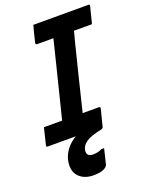

<svg xmlns="http://www.w3.org/2000/svg" viewBox="-172 -788 877 1127"><g transform="rotate(-20 266.5 -224.5)"><path d="M359 0H358L359 1Q358 5 355 8.5Q352 12 344 14Q279 27 249.5 46.5Q220 66 215 95Q209 135 251 135Q266 135 280 132Q294 129 307 122H324Q322 131 319.5 140.5Q317 150 313 167.5Q309 185 301 217Q297 231 275 241Q253 251 212 251Q154 251 121 216Q88 181 101 117Q109 81 133 50.5Q157 20 192 0H17Q5 0 9 -11Q15 -37 21.5 -62.5Q28 -88 34 -114H148Q151 -128 155 -144Q159 -160 162 -171Q188 -274 213.5 -378Q239 -482 265 -586H163Q158 -586 156 -589.5Q154 -593 155 -597Q161 -623 167.5 -648.5Q174 -674 181 -700H524Q536 -700 532 -689Q525 -663 519 -637.5Q513 -612 506 -586H393Q391 -573 387 -559.5Q383 -546 380 -535Q354 -430 327.5 -324.5Q301 -219 276 -114H377Q382 -114 384.5 -110.5Q387 -107 385 -103Q378 -77 372 -51.5Q366 -26 359 0Z"/></g></svg>

Font: Recursive Sn Lnr St SmB
Style: Italic
Weight: 600
Italic angle: -15°
Version: Version 1.079;hotconv 1.0.112;makeotfexe 2.5.65598; ttfautoh